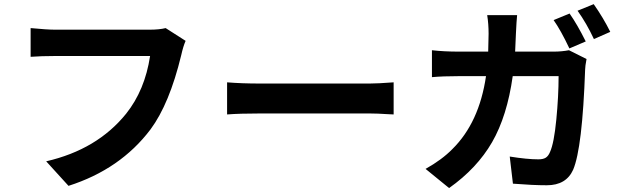

<svg xmlns="http://www.w3.org/2000/svg" viewBox="-20 -866 3040 940"><path d="M791 -728.5 888.7 -666Q877 -639.6 867.2 -595.7Q809.6 -357.4 716.8 -232.4Q569.3 -37.1 315.4 43.9L206.1 -76.2Q456.1 -133.8 597.7 -309.6Q689.5 -424.8 714.8 -591.8H249Q182.6 -591.8 129.9 -587.9V-728.5Q210.9 -720.7 250 -720.7H711.9Q759.8 -720.7 791 -728.5Z M1091.8 -305.7V-462.9Q1164.1 -457 1252.9 -457H1790Q1828.1 -457 1907.2 -462.9V-305.7Q1900.4 -305.7 1877.4 -307.1Q1854.5 -308.6 1831.5 -309.6Q1808.6 -310.5 1790 -310.5H1252.9Q1153.3 -310.5 1091.8 -305.7Z M2847.7 -663.1 2767.6 -628.9Q2725.6 -717.8 2690.4 -767.6L2768.6 -799.8Q2805.7 -747.1 2847.7 -663.1ZM2502 -613.3H2690.4Q2730.5 -613.3 2765.6 -620.1L2851.6 -577.1Q2844.7 -541 2844.7 -525.4Q2831.1 -140.6 2786.1 -35.2Q2752 41 2657.2 41Q2588.9 41 2491.2 33.2L2475.6 -99.6Q2560.5 -85.9 2616.2 -85.9Q2639.6 -85.9 2652.3 -94.2Q2665 -102.5 2672.9 -122.1Q2692.4 -165 2703.6 -280.3Q2714.8 -395.5 2714.8 -493.2H2490.2Q2462.9 -297.9 2389.2 -169.9Q2315.4 -42 2178.7 54.7L2063.5 -39.1Q2143.6 -84 2194.3 -135.7Q2326.2 -265.6 2359.4 -493.2H2226.6Q2148.4 -493.2 2094.7 -488.3V-620.1Q2153.3 -613.3 2226.6 -613.3H2370.1Q2372.1 -669.9 2372.1 -700.2Q2372.1 -749 2365.2 -792H2511.7Q2508.8 -763.7 2505.9 -702.1Q2503.9 -645.5 2502 -613.3ZM2807.6 -813.5 2886.7 -845.7Q2934.6 -777.3 2967.8 -710L2887.7 -674.8Q2851.6 -752 2807.6 -813.5Z"/></svg>

Font: Gen Shin Gothic Bold
Style: Bold
Weight: 700
Designer: [Source Han Sans]
Ryoko NISHIZUKA  (kana & ideographs); Paul D. Hunt (Latin, Greek & Cyrillic); Wenlong ZHANG  (bopomofo
Version: Version 1.002.20150607